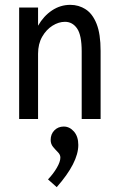

<svg xmlns="http://www.w3.org/2000/svg" viewBox="-20 -491 490 792"><path d="M59 0V-460H137V-385Q160 -425 194.5 -448Q229 -471 270 -471Q305 -471 333.5 -452.5Q362 -434 378.5 -392.5Q395 -351 395 -281V0H317V-279Q317 -346 298 -373.5Q279 -401 248 -401Q222 -401 196.5 -385Q171 -369 154 -339.5Q137 -310 137 -269V0ZM214 281 178 249Q200 226 214.5 201Q229 176 229 159Q229 147 219 137Q209 127 199 115Q189 103 189 86Q189 62 204.5 46.5Q220 31 243 31Q267 31 285 51.5Q303 72 303 107Q303 180 214 281Z"/></svg>

Font: Inconsolata SemiCondensed Medium
Style: Regular
Weight: 500
Width: 4
Monospace: yes
Designer: Raph Levien, Cyreal, Brenton Simpson
Foundry: Raph Levien, Cyreal, Google
Version: Version 3.001; ttfautohint (v1.8.2.53-6de2)